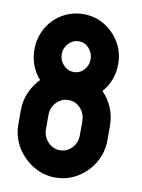

<svg xmlns="http://www.w3.org/2000/svg" viewBox="-82 -764 613 830"><g transform="rotate(10 224.5 -348.5)"><path d="M217.8 9.8Q165.5 9.8 120.6 -17.6Q76.2 -44.9 49.1 -89.8Q22 -134.8 22 -189V-251Q22 -293 38.1 -329.6Q54.2 -366.2 81.1 -394Q59.1 -418 46.6 -450.4Q34.2 -482.9 34.2 -520Q34.2 -571.3 58.6 -614.7Q83 -657.2 125 -682.1Q167 -707 217.8 -707Q269 -707 310.5 -681.6Q352.1 -656.2 377 -614Q401.9 -571.8 401.9 -520Q401.9 -482.9 389.4 -450.9Q377 -418.9 355 -394Q381.8 -367.2 397.5 -330.1Q413.1 -293 413.1 -251V-189Q413.1 -134.8 386.7 -89.4Q359.9 -43.9 315.9 -17.1Q272 9.8 217.8 9.8ZM217.8 -453.1Q244.1 -453.1 262.5 -472.7Q280.8 -492.2 280.8 -520Q280.8 -547.9 262.5 -567.9Q244.1 -587.9 217.8 -587.9Q191.9 -587.9 172.9 -567.9Q153.8 -547.9 153.8 -520Q153.8 -493.2 172.9 -473.1Q191.9 -453.1 217.8 -453.1ZM217.8 -109.9Q249 -109.9 270.5 -132.8Q292 -155.8 292 -189V-251Q292 -283.2 270.5 -306.6Q249 -330.1 217.8 -330.1Q187 -330.1 165 -307.1Q143.1 -284.2 143.1 -251V-189Q143.1 -157.2 165 -133.5Q187 -109.9 217.8 -109.9Z"/></g></svg>

Font: Koulen
Style: Regular
Weight: 400
Designer: Danh Hong
Version: Version 8.000; ttfautohint (v1.8.3)